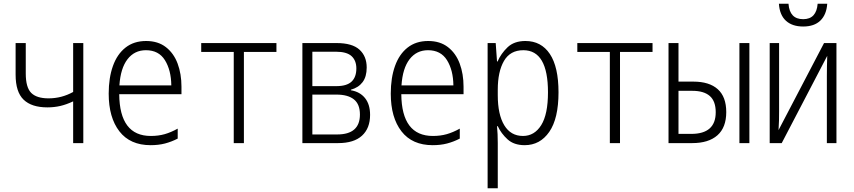

<svg xmlns="http://www.w3.org/2000/svg" viewBox="-20 -761 4540 1021"><path d="M369 0V-222Q333 -205 300.5 -197.5Q268 -190 232 -190Q148 -190 105.5 -231Q63 -272 63 -364V-532H117V-370Q117 -296 146 -267Q175 -238 238 -238Q308 -238 369 -272V-532H423V0Z M781 11Q672 11 615 -62.5Q558 -136 558 -263Q558 -347 580.5 -410Q603 -473 647.5 -508Q692 -543 757 -543Q820 -543 862 -510.5Q904 -478 924.5 -423Q945 -368 945 -300V-260H614Q616 -38 782 -38Q822 -38 855.5 -47.5Q889 -57 925 -77V-24Q892 -7 857.5 2Q823 11 781 11ZM615 -307H891Q890 -388 857 -441Q824 -494 756 -494Q695 -494 658 -446Q621 -398 615 -307Z M1223 0V-485H1050V-532H1450V-485H1277V0Z M1588 0V-532H1770Q1853 -532 1891.5 -497Q1930 -462 1930 -402Q1930 -353 1908 -324Q1886 -295 1846 -284V-281Q1894 -273 1921 -239.5Q1948 -206 1948 -150Q1948 -79 1905 -39.5Q1862 0 1778 0ZM1641 -303H1769Q1824 -303 1849.5 -327Q1875 -351 1875 -397Q1875 -439 1849.5 -462.5Q1824 -486 1766 -486H1641ZM1641 -46H1773Q1894 -46 1894 -152Q1894 -207 1862 -232.5Q1830 -258 1769 -258H1641Z M2281 11Q2172 11 2115 -62.5Q2058 -136 2058 -263Q2058 -347 2080.5 -410Q2103 -473 2147.5 -508Q2192 -543 2257 -543Q2320 -543 2362 -510.5Q2404 -478 2424.5 -423Q2445 -368 2445 -300V-260H2114Q2116 -38 2282 -38Q2322 -38 2355.5 -47.5Q2389 -57 2425 -77V-24Q2392 -7 2357.5 2Q2323 11 2281 11ZM2115 -307H2391Q2390 -388 2357 -441Q2324 -494 2256 -494Q2195 -494 2158 -446Q2121 -398 2115 -307Z M2573 240V-532H2616L2623 -434H2626Q2644 -476 2679 -509.5Q2714 -543 2774 -543Q2858 -543 2904 -474Q2950 -405 2950 -270Q2950 -131 2901 -60Q2852 11 2770 11Q2713 11 2679 -20Q2645 -51 2627 -90H2623Q2625 -72 2626 -47.5Q2627 -23 2627 0V240ZM2761 -38Q2822 -38 2858 -95.5Q2894 -153 2894 -270Q2894 -494 2763 -494Q2693 -494 2660 -437Q2627 -380 2627 -284V-255Q2627 -152 2661.5 -95Q2696 -38 2761 -38Z M3223 0V-485H3050V-532H3450V-485H3277V0Z M3535 0V-532H3588V-327H3667Q3752 -327 3797 -286.5Q3842 -246 3842 -165Q3842 -83 3795 -41.5Q3748 0 3661 0ZM3912 0V-532H3965V0ZM3588 -49H3656Q3786 -49 3786 -164Q3786 -223 3754.5 -250.5Q3723 -278 3662 -278H3588Z M4073 0V-532H4123V-171Q4123 -144 4122.5 -120.5Q4122 -97 4120 -69L4362 -532H4428V0H4377V-355Q4377 -383 4377.5 -409.5Q4378 -436 4379 -464L4137 0ZM4251 -620Q4193 -620 4159.5 -650.5Q4126 -681 4122 -741H4173Q4179 -659 4251 -659Q4287 -659 4306 -680Q4325 -701 4328 -741H4379Q4375 -683 4342.5 -651.5Q4310 -620 4251 -620Z"/></svg>

Font: Noto Sans Mono ExtraCondensed Light
Style: Regular
Weight: 300
Width: 2
Designer: Monotype Design Team
Foundry: Monotype Imaging Inc.
Version: Version 2.014; ttfautohint (v1.8.4.7-5d5b)